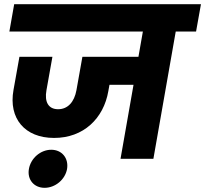

<svg xmlns="http://www.w3.org/2000/svg" viewBox="-20 -760 982 919"><path d="M238.4 -99.8C379.1 -99.3 476.1 -192.7 498.6 -324.2L528.1 -488.1H374.4L345.9 -328.3C335.6 -271.6 304.3 -237.2 258.2 -237.2C212.1 -237.2 192 -271.6 202.4 -328.3L230.9 -488.1H73L44.6 -329.3C19.9 -192.6 99.5 -99.8 238.4 -99.8ZM633.5 -354.2 657.4 -488.1H447.6L423.7 -354.2ZM714.2 0 826.8 -641.2H669.5L556.9 0ZM918.5 -609.2 941.9 -740H47.9L24.9 -609.2ZM193.4 139C244.6 139 291.8 99.4 300.9 49.2C309.6 -2.6 276.6 -43.2 225.3 -43.2C174.1 -43.2 126.9 -2.6 118.3 49.2C109.6 99.4 142.6 139 193.4 139Z"/></svg>

Font: Poppins Devanagari Thin
Style: Italic
Weight: 100
Italic angle: -10°
Designer: Ninad Kale (Devanagari), Jonny Pinhorn (Latin)
Foundry: Indian Type Foundry
Version: 4.005